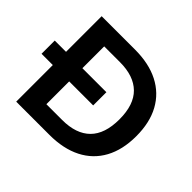

<svg xmlns="http://www.w3.org/2000/svg" viewBox="-161 -913 1120 1120"><g transform="rotate(45 399.5 -352.5)"><path d="M93 0V-705H367Q483 -705 564 -663.5Q645 -622 688 -543.5Q731 -465 731 -353Q731 -241 688 -162Q645 -83 563.5 -41.5Q482 0 367 0ZM228 -114H358Q473 -114 532.5 -173.5Q592 -233 592 -353Q592 -473 532 -532Q472 -591 358 -591H228ZM0 -302V-411H426V-302Z"/></g></svg>

Font: Nunito Sans 8pt
Style: Bold
Weight: 700
Version: Version 3.101;gftools[0.9.27]